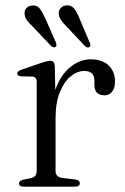

<svg xmlns="http://www.w3.org/2000/svg" viewBox="-20 -697 467 717"><path d="M184.5 -450 186.5 -361.5Q206 -416.5 242 -446Q278 -475.5 318.5 -475.5Q361.5 -475.5 385.5 -452.8Q409.5 -430 409.5 -392.5Q409.5 -368 398.5 -354.5Q387.5 -341 370.5 -341Q332.5 -341 332.5 -380.5V-396Q332.5 -432 294.5 -432Q268.5 -432 244 -412Q219.5 -392 203.5 -352.8Q187.5 -313.5 187.5 -255V-58Q187.5 -36 212.5 -32.5L260 -27Q278 -24.5 278 -12.5Q278 0 259.5 0H68.5Q51 0 51 -12.5Q51 -22 67 -26L94.5 -31.5Q117 -36 117 -58V-391.5Q117 -410 101 -411L59.5 -412Q44.5 -413 44.5 -422.5Q44.5 -431.5 61 -437L132.5 -461.5Q147.5 -466.5 155.2 -468.2Q163 -470 168 -470Q183.5 -470 184.5 -450ZM277 -627.5 315 -538Q320.5 -526 314.5 -521.5Q307.5 -516.5 297.5 -524.5L229 -597.5Q217 -609.5 208.8 -620.8Q200.5 -632 199.5 -645Q198.5 -658 206.8 -667Q215 -676 229 -677Q247 -678 257.5 -664.2Q268 -650.5 277 -627.5ZM149 -628.5 188.5 -539Q193.5 -527 188 -522.5Q181 -517 171 -525L102.5 -597.5Q90 -609 81.5 -620Q73 -631 72 -644.5Q70 -657 78.2 -666.2Q86.5 -675.5 100.5 -676.5Q118.5 -678 128.8 -664.5Q139 -651 149 -628.5Z"/></svg>

Font: Fraunces 9pt S000 Light
Style: Regular
Weight: 300
Version: Version 1.000; ttfautohint (v1.8.3)